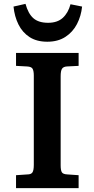

<svg xmlns="http://www.w3.org/2000/svg" viewBox="-20 -974 489 994"><path d="M63 0V-67L122 -71Q141 -71 148 -81.5Q155 -92 155 -121V-583Q155 -606 149 -617.5Q143 -629 119 -630L63 -633V-700H387V-633L327 -630Q308 -629 301 -618Q294 -607 294 -579V-118Q294 -93 300 -82.5Q306 -72 329 -71L387 -67V0ZM225 -758Q170 -758 133 -782Q96 -806 75.5 -847.5Q55 -889 50 -940L112 -954Q126 -903 153 -879.5Q180 -856 229 -856Q277 -856 305 -881.5Q333 -907 345 -952L405 -940Q400 -891 378.5 -849.5Q357 -808 318.5 -783Q280 -758 225 -758Z"/></svg>

Font: Literata 7pt SemiBold
Style: Regular
Weight: 600
Designer: Latin by Veronika Burian and Jose Scaglione. Greek by Irene Vlachou. Cyrillic by Vera Evstafieva.
Foundry: TypeTogether
Version: Version 3.002